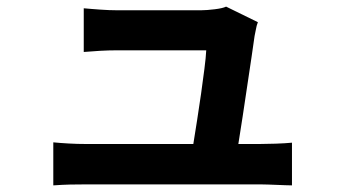

<svg xmlns="http://www.w3.org/2000/svg" viewBox="-20 -544 1040 580"><path d="M764 -109Q784 -109 813 -110Q842 -111 862 -113V16Q854 16 842 15.5Q830 15 816.5 14.5Q803 14 790 13.5Q777 13 767 13H240Q213 13 191.5 13.5Q170 14 141 16V-114Q161 -112 187.5 -110.5Q214 -109 240 -109H564Q569 -141 575.5 -181.5Q582 -222 587.5 -261.5Q593 -301 597.5 -336Q602 -371 603 -392H333Q309 -392 282 -390.5Q255 -389 233 -387V-519Q243 -518 256 -517Q269 -516 282.5 -515Q296 -514 309 -513.5Q322 -513 332 -513H588Q604 -513 628.5 -516Q653 -519 663 -524L759 -477Q755 -467 753 -455Q751 -443 749 -435Q746 -413 740 -372.5Q734 -332 727 -285.5Q720 -239 713 -192Q706 -145 700 -109Z"/></svg>

Font: SpoqaHanSans-Bold
Style: Regular
Weight: 700
Designer: [Spoqa Han Sans] Dong-huui Kim \uAE40 \uB3D9 \uD718   [Noto Sans] Ryoko NISHIZUKA \u897F \u585A \u6DBC \u5B50  (kana & i
Foundry: Spoqa (http://www.spoqa-han-sans.com)
Version: Version 2.000